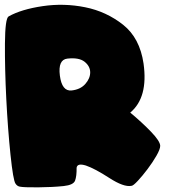

<svg xmlns="http://www.w3.org/2000/svg" viewBox="-20 -785 723 804"><path d="M525.4 -313.5Q575.2 -272 612.8 -232.9Q650.4 -193.8 650.9 -174.3Q650.9 -160.2 634.8 -132.3Q618.7 -104.5 597.7 -76.7Q576.7 -48.8 557.1 -27.8Q537.6 -6.8 530.3 -6.8Q498.5 -0.5 437.7 -39.8Q377 -79.1 339.8 -91.8Q303.7 -103 300.8 -82.5Q301.3 -47.4 294.4 -28.8Q287.6 -10.3 246.6 -5.9Q199.7 -1 139.4 -0.5Q79.1 0 63 -3.4Q51.8 -5.4 44.9 -16.1Q35.2 -29.3 23.9 -137.2Q12.7 -245.1 6.3 -371.1Q0 -497.1 0.7 -602.5Q1.5 -708 16.1 -716.3Q69.3 -746.1 158.7 -759.3Q248 -772.5 336.7 -754.6Q425.3 -736.8 495.4 -681.4Q565.4 -626 581.1 -519Q601.1 -376.5 525.4 -313.5ZM279.8 -406.2Q316.9 -410.2 337.4 -433.6Q357.9 -457 357.7 -482.4Q357.4 -507.8 334.2 -526.4Q311 -544.9 262.2 -539.6Q222.2 -535.2 230.7 -468.5Q239.3 -401.9 279.8 -406.2Z"/></svg>

Font: ARCO
Style: Regular
Weight: 700
Designer: Rafael Olivo Díaz, Denis Ignatov
Foundry: Rafael Olivo Díaz
Version: Version 1.10 March 1, 2019